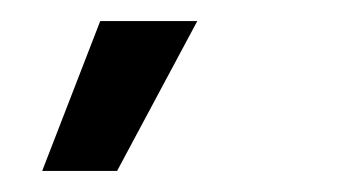

<svg xmlns="http://www.w3.org/2000/svg" viewBox="-20 -761 323 182"><path d="M91 -599H20L75 -741H167Z"/></svg>

Font: Bricolage Grotesque Condensed
Style: Regular
Weight: 400
Width: 3
Designer: Mathieu Triay
Foundry: Atelier Triay
Version: Version 1.000;gftools[0.9.30]